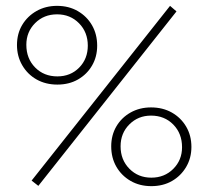

<svg xmlns="http://www.w3.org/2000/svg" viewBox="-20 -632 712 656"><path d="M111 3 88 -15 561 -612 583 -593ZM176 -343Q136 -343 105 -360.5Q74 -378 56 -409Q38 -440 38 -478Q38 -517 56 -547Q74 -577 105 -594.5Q136 -612 175 -612Q215 -612 246 -594Q277 -576 294.5 -545.5Q312 -515 312 -476Q312 -438 294.5 -408Q277 -378 246.5 -360.5Q216 -343 176 -343ZM176 -371Q221 -371 250.5 -401Q280 -431 280 -476Q280 -522 250 -552.5Q220 -583 175 -583Q130 -583 100 -553Q70 -523 70 -479Q70 -432 100 -401.5Q130 -371 176 -371ZM496 -265Q536 -265 567 -247.5Q598 -230 616 -199.5Q634 -169 634 -130Q634 -92 616 -61.5Q598 -31 567.5 -13.5Q537 4 497 4Q457 4 426 -14Q395 -32 377.5 -62.5Q360 -93 360 -132Q360 -170 377.5 -200Q395 -230 426 -247.5Q457 -265 496 -265ZM496 -237Q452 -237 422 -207Q392 -177 392 -132Q392 -86 422 -55.5Q452 -25 497 -25Q542 -25 572 -55Q602 -85 602 -129Q602 -176 572 -206.5Q542 -237 496 -237Z"/></svg>

Font: Ysabeau Office ExtraLight
Style: Regular
Weight: 250
Designer: Christian Thalmann (Catharsis Fonts)
Version: Version 2.001;gftools[0.9.30]; featfreeze: tnum,lnum,ss02